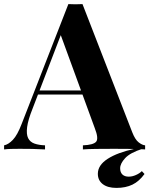

<svg xmlns="http://www.w3.org/2000/svg" viewBox="-35 -730 729 938"><path d="M368 -710 611 -84Q625 -48 642.5 -34.5Q660 -21 674 -20V0Q644 -2 603.5 -2.5Q563 -3 522 -3Q476 -3 435 -2.5Q394 -2 370 0V-20Q421 -22 434.5 -37.5Q448 -53 428 -104L258 -569L276 -595L124 -199Q102 -144 97.5 -109Q93 -74 102.5 -55Q112 -36 133.5 -28.5Q155 -21 185 -20V0Q152 -2 122 -2.5Q92 -3 61 -3Q39 -3 19.5 -2.5Q0 -2 -15 0V-20Q6 -24 28 -47Q50 -70 71 -125L299 -710Q315 -709 333.5 -709Q352 -709 368 -710ZM438 -288V-268H140L150 -288ZM661 -3Q601 16 576.5 42.5Q552 69 552 92Q552 112 563 122.5Q574 133 594 133Q611 133 629 125Q647 117 658 106L671 120Q645 156 612 172Q579 188 534 188Q491 188 467 169.5Q443 151 443 119Q443 77 491 46Q539 15 623 -3Z"/></svg>

Font: Playfair Display
Style: Bold
Weight: 700
Designer: Claus Eggers Sørensen
Foundry: Claus Eggers Sørensen
Version: Version 1.203